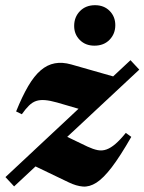

<svg xmlns="http://www.w3.org/2000/svg" viewBox="-34 -690 542 721"><path d="M-13.5 -25 456 -464 489 -428.5 19 10ZM48 -261 26.5 -271.5Q49.5 -328.5 72 -366.8Q94.5 -405 119 -426Q143.5 -447 171.8 -452.2Q200 -457.5 233.5 -448L414 -396.5L288.5 -273.5L180.5 -305Q154 -312.5 135 -314Q116 -315.5 101.8 -310.8Q87.5 -306 74.8 -293.5Q62 -281 48 -261ZM224.5 -5 74.5 -77 193.5 -188 294.5 -139.5Q316 -129.5 333 -126.2Q350 -123 366 -128.8Q382 -134.5 399.5 -149.5Q417 -164.5 438.5 -191L459 -176Q417.5 -103.5 385.8 -62Q354 -20.5 328 -4Q302 12.5 277.2 10.5Q252.5 8.5 224.5 -5ZM320.5 -518.5Q287 -518.5 265.8 -539.8Q244.5 -561 244.5 -592.5Q244.5 -626 266.2 -648.2Q288 -670.5 323 -670.5Q356.5 -670.5 377.8 -649Q399 -627.5 399 -595.5Q399 -563 377.5 -540.8Q356 -518.5 320.5 -518.5Z"/></svg>

Font: Newsreader 24pt ExtraBold
Style: Italic
Weight: 800
Italic angle: -17°
Designer: Hugues Gentile
Foundry: Production Type
Version: Version 1.003